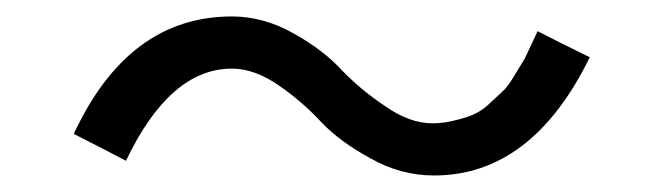

<svg xmlns="http://www.w3.org/2000/svg" viewBox="-20 -467 795 230"><path d="M68.4 -306.6Q133.8 -447.3 257.8 -447.3Q295.9 -447.3 332 -426.8Q367.2 -407.2 389.6 -382.8Q412.1 -359.4 441.4 -339.8Q470.7 -319.3 498 -319.3Q512.7 -319.3 526.4 -323.2Q540 -326.2 549.8 -331.1Q559.6 -335.9 569.3 -345.7Q579.1 -354.5 585 -360.4Q590.8 -367.2 597.7 -378.9Q605.5 -391.6 608.4 -396.5Q611.3 -402.3 617.2 -415Q623 -427.7 624 -429.7Q644.5 -418.9 686.5 -398.4Q617.2 -256.8 500 -256.8Q460 -256.8 423.8 -277.3Q387.7 -296.9 365.2 -320.3Q342.8 -344.7 314.5 -364.3Q285.2 -384.8 257.8 -384.8Q183.6 -384.8 130.9 -274.4Q110.4 -285.2 68.4 -306.6Z"/></svg>

Font: Gothic A1
Style: Regular
Weight: 400
Designer: HanYang I&C Co.,Ltd.
Version: Version 2.50